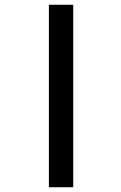

<svg xmlns="http://www.w3.org/2000/svg" viewBox="-20 -686 507 805"><path d="M185 99V-666H287V99Z"/></svg>

Font: Maven Pro SemiBold
Style: Regular
Weight: 600
Designer: Joe Prince
Foundry: Joe Prince
Version: Version 2.103